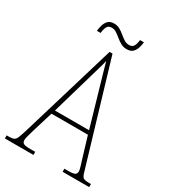

<svg xmlns="http://www.w3.org/2000/svg" viewBox="-210 -971 960 1077"><g transform="rotate(30 270.0 -432.5)"><path d="M-3 0V-20H15Q33 -20 43.5 -25Q54 -30 60.5 -45.5Q67 -61 77 -93L263 -714H282L477 -59Q484 -33 493.5 -26.5Q503 -20 531 -20H543V0H371V-20H396Q430 -20 439.5 -26.5Q449 -33 449 -48Q449 -58 441.5 -81.5Q434 -105 429 -122L390 -251H154L118 -134Q115 -122 109.5 -104.5Q104 -87 100 -71Q96 -55 96 -47Q96 -33 106 -26.5Q116 -20 150 -20H182V0ZM162 -276H383L319 -497Q304 -549 291.5 -591.5Q279 -634 272 -661Q267 -636 254 -593.5Q241 -551 230 -511ZM338 -775Q316 -775 299 -784.5Q282 -794 267 -806.5Q252 -819 237.5 -828.5Q223 -838 207 -838Q184 -838 176 -820.5Q168 -803 166 -781H142Q144 -799 149.5 -818.5Q155 -838 168 -851.5Q181 -865 207 -865Q227 -865 244 -855.5Q261 -846 275.5 -833.5Q290 -821 305 -811.5Q320 -802 337 -802Q360 -802 368 -819Q376 -836 378 -857H403Q401 -838 395 -819Q389 -800 376 -787.5Q363 -775 338 -775Z"/></g></svg>

Font: Noto Serif Condensed Thin
Style: Regular
Weight: 100
Width: 3
Designer: Monotype Design Team
Foundry: Monotype Imaging Inc.
Version: Version 2.013; ttfautohint (v1.8.4.7-5d5b)